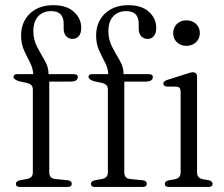

<svg xmlns="http://www.w3.org/2000/svg" viewBox="-20 -740 886 760"><path d="M175 -57.5Q175 -34 198 -31.5L248 -26.5Q264 -24.5 264 -12.5Q264 0 247.5 0H59Q43 0 43 -12Q43 -23 58.5 -26.5L87 -31.5Q110 -36 110 -57V-384.5Q110 -395.5 105.2 -401.5Q100.5 -407.5 87.5 -411.5L55 -418.5Q33.5 -425.5 33.5 -435.5Q33.5 -446.5 47.5 -446.5H111.5Q110.5 -470 98.8 -492.5Q87 -515 75.2 -540.5Q63.5 -566 63.5 -599.5Q63.5 -652.5 98.2 -686Q133 -719.5 191 -719.5Q244 -719.5 272.8 -693Q301.5 -666.5 301.5 -630Q301.5 -608.5 292 -597.2Q282.5 -586 267.5 -586Q251.5 -586 241.8 -596.8Q232 -607.5 232 -627V-646.5Q232 -696 182.5 -696Q149.5 -696 130.8 -675Q112 -654 112 -617Q112 -582.5 127 -554.2Q142 -526 157 -500.5Q172 -475 172 -449V-446.5H271.5Q288 -446.5 288 -435Q288 -417 258 -417H175ZM472 -57.5Q472 -34 495 -31.5L545 -26.5Q561 -24.5 561 -12.5Q561 0 544.5 0H356Q340 0 340 -12Q340 -23 355.5 -26.5L384 -31.5Q407 -36 407 -57V-384.5Q407 -395.5 402.2 -401.5Q397.5 -407.5 384.5 -411.5L352 -418.5Q330.5 -425.5 330.5 -435.5Q330.5 -446.5 344.5 -446.5H408.5Q407.5 -470 395.8 -492.5Q384 -515 372.2 -540.5Q360.5 -566 360.5 -599.5Q360.5 -652.5 395.2 -686Q430 -719.5 488 -719.5Q541 -719.5 569.8 -693Q598.5 -666.5 598.5 -630Q598.5 -608.5 589 -597.2Q579.5 -586 564.5 -586Q548.5 -586 538.8 -596.8Q529 -607.5 529 -627V-646.5Q529 -696 479.5 -696Q446.5 -696 427.8 -675Q409 -654 409 -617Q409 -582.5 424 -554.2Q439 -526 454 -500.5Q469 -475 469 -449V-446.5H568.5Q585 -446.5 585 -435Q585 -417 555 -417H472ZM717.5 -558.5Q695 -558.5 680.2 -572.8Q665.5 -587 665.5 -609Q665.5 -631 680.2 -645.2Q695 -659.5 717.5 -659.5Q741 -659.5 756 -645.2Q771 -631 771 -609Q771 -587.5 756 -573Q741 -558.5 717.5 -558.5ZM760 -435.5V-57.5Q760 -35.5 781 -31L807 -26.5Q821.5 -22.5 821.5 -12.5Q821.5 0 805 0H648.5Q632.5 0 632.5 -12.5Q632.5 -22 646.5 -26L674 -31Q695 -36 695 -57V-377.5Q695 -395.5 679.5 -397L639.5 -397.5Q626.5 -399.5 626.5 -409Q626.5 -418.5 641.5 -423.5L714 -446.5Q735 -454 742.5 -454Q760 -454 760 -435.5Z"/></svg>

Font: Fraunces 72pt S050 Light
Style: Regular
Weight: 300
Version: Version 1.000; ttfautohint (v1.8.3)